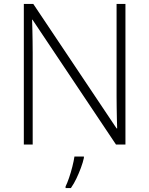

<svg xmlns="http://www.w3.org/2000/svg" viewBox="-20 -734 759 975"><path d="M617 0H569L145 -634H143Q144 -607 144.5 -580Q145 -553 145.5 -525.5Q146 -498 146 -468V0H101V-714H149L572 -82H575Q574 -104 573.5 -132Q573 -160 572.5 -189Q572 -218 572 -244V-714H617ZM406 68Q401 91 391 118Q381 145 368.5 171.5Q356 198 340 221H313V213Q321 197 330.5 169.5Q340 142 347.5 112Q355 82 358 61H406Z"/></svg>

Font: Noto Sans Syriac Eastern ExtraLight
Style: Regular
Weight: 250
Designer: Patrick Giasson and the Monotype Design Team
Foundry: Monotype Imaging Inc.
Version: Version 3.001